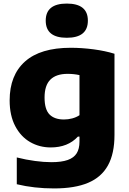

<svg xmlns="http://www.w3.org/2000/svg" viewBox="-20 -825 720 1075"><path d="M74 206.5V56.5Q125.5 69.5 175.5 76.2Q225.5 83 267.5 83Q324.5 83 359 70.8Q393.5 58.5 409.2 33.5Q425 8.5 425 -32V-60H416Q360 0.5 264 0.5Q201 0.5 148.8 -29.5Q96.5 -59.5 65.2 -119Q34 -178.5 34 -263Q34 -404 120.2 -480.8Q206.5 -557.5 376 -557.5Q438 -557.5 504 -548.8Q570 -540 621 -524V-69.5Q621 35 584.5 101Q548 167 473.5 198.5Q399 230 283 230Q171 230 74 206.5ZM425 -180V-404.5Q393.5 -411.5 358.5 -411.5Q294.5 -411.5 262 -379.2Q229.5 -347 229.5 -279Q229.5 -212.5 257.2 -184.2Q285 -156 338 -156Q361.5 -156 384.2 -162Q407 -168 425 -180ZM236 -709.5Q236 -805 354 -805Q472 -805 472 -709.5Q472 -613.5 354 -613.5Q236 -613.5 236 -709.5Z"/></svg>

Font: Encode Sans Semi Expanded ExBd
Style: Regular
Weight: 800
Width: 6
Designer: Multiple Designers
Foundry: Impallari Type
Version: Version 2.000